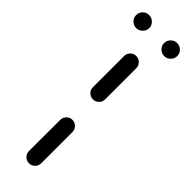

<svg xmlns="http://www.w3.org/2000/svg" viewBox="-261 -653 656 656"><g transform="rotate(45 67.5 -324.5)"><path d="M67.4 0Q55.2 0 46.5 -8.7Q37.8 -17.4 37.8 -29.6L38.1 -180.4Q38.1 -192.6 46.7 -201.3Q55.2 -210 67.4 -210Q79.6 -210 88.3 -201.3Q97 -192.6 97 -180.4V-29.6Q97 -17.4 88.3 -8.7Q79.6 0 67.4 0ZM67.4 -308.9Q55.2 -308.9 46.7 -317.4Q38.1 -325.9 38.1 -338.1V-488.9Q38.1 -501.1 46.7 -509.8Q55.2 -518.5 67.4 -518.5Q79.6 -518.5 88.3 -509.8Q97 -501.1 97 -488.9V-338.1Q97 -325.9 88.3 -317.4Q79.6 -308.9 67.4 -308.9ZM103.3 -617Q103.3 -630 112.8 -639.3Q122.2 -648.5 135.2 -648.5Q148.1 -648.5 157.4 -639.3Q166.7 -630 166.7 -617Q166.7 -604.4 157.4 -595Q148.1 -585.6 135.2 -585.6Q122.2 -585.6 112.8 -594.8Q103.3 -604.1 103.3 -617ZM-31.9 -617Q-31.9 -630 -22.6 -639.3Q-13.3 -648.5 -0.4 -648.5Q12.6 -648.5 22 -639.3Q31.5 -630 31.5 -617Q31.5 -604.4 22 -595Q12.6 -585.6 0 -585.6Q-13 -585.6 -22.4 -594.8Q-31.9 -604.1 -31.9 -617Z"/></g></svg>

Font: 26F Galaxy Sans Medium
Style: Regular
Weight: 500
Designer: C₂₉H₂₅N₃O₅
Version: Version 1.100